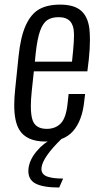

<svg xmlns="http://www.w3.org/2000/svg" viewBox="-20 -607 435 836"><path d="M237.8 209.5Q166.5 209.5 133.3 191.4Q103.5 174.8 103.5 137.7Q103.5 132.8 104 127.4Q108.4 88.4 139.9 51Q171.4 13.7 209 -2.4H248Q165.5 77.6 160.6 124Q159.2 138.7 166.7 148.7Q174.3 158.7 189.7 163.1Q205.1 167.5 220 168.9Q234.9 170.4 254.9 170.4ZM178.2 9.3Q95.2 9.3 64 -42Q42 -78.1 42 -149.9Q42 -180.7 45.9 -217.3L61 -363.3Q69.8 -447.8 92.5 -497.3Q115.2 -546.9 150.9 -566.9Q186.5 -586.9 241.7 -586.9Q301.8 -586.9 332 -561.3Q362.3 -535.6 369.1 -482.9Q371.6 -460.4 371.6 -432.6Q371.6 -395 366.7 -348.6L360.4 -296.4H127.4L118.2 -210Q114.3 -173.3 114.3 -145.5Q114.3 -105 122.1 -83Q135.7 -45.9 183.6 -45.9Q221.7 -45.9 244.9 -70.1Q268.1 -94.2 274.4 -157.7L278.8 -197.8H350.6L346.7 -165.5Q337.9 -81.5 298.1 -36.1Q258.3 9.3 178.2 9.3ZM131.8 -338.4H293.5L298.3 -386.2Q302.2 -425.3 302.2 -454.6Q302.2 -459.5 301.8 -463.9Q301.3 -496.6 285.2 -514.4Q269 -532.2 235.4 -532.2Q204.1 -532.2 185.3 -519Q166.5 -505.9 154.5 -472.4Q142.6 -439 135.7 -377.4Z"/></svg>

Font: Oswald
Style: Light
Weight: 300
Designer: Vernon Adams
Foundry: Vernon Adams
Version: 3.0; ttfautohint (v0.95.6-bc232) -l 8 -r 50 -G 200 -x 0 -w "